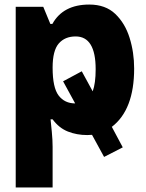

<svg xmlns="http://www.w3.org/2000/svg" viewBox="-20 -583 640 843"><path d="M257 -226 310 -129Q264 -129 237.5 -163.5Q211 -198 211 -286Q211 -361 238 -392Q265 -423 312 -423Q400 -423 400 -279Q400 -217 387 -182L339 -270ZM211 62Q211 32 207.5 -4Q204 -40 202 -59H211Q239 -21 278 -5.5Q317 10 363 10Q374 10 384 9L437 106L519 64L471 -26Q569 -101 569 -282Q569 -353 549 -417Q529 -481 486 -522Q443 -563 372 -563Q257 -563 210 -478H201L170 -553H49V240H211Z"/></svg>

Font: Noto Sans Mono UI ExtraBold
Style: Regular
Weight: 800
Designer: Monotype Design team
Foundry: Monotype Imaging Inc.
Version: 1.000